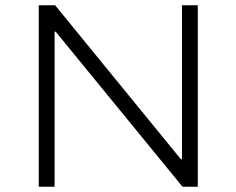

<svg xmlns="http://www.w3.org/2000/svg" viewBox="-20 -708 896 728"><path d="M127 0V-688H189L666 -104H670V-688H730V0H672L191 -588H187V0Z"/></svg>

Font: Saira Expanded Light
Style: Regular
Weight: 300
Width: 7
Designer: Hector Gatti with collaboration of the Omnibus-Type team
Foundry: Omnibus-Type
Version: Version 1.101